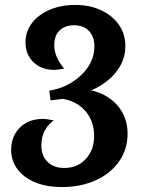

<svg xmlns="http://www.w3.org/2000/svg" viewBox="-20 -730 595 775"><path d="M147 -144Q147 -101 172 -76.5Q197 -52 240 -52Q293 -52 326.5 -88.5Q360 -125 360 -181Q360 -224 341.5 -257.5Q323 -291 289.5 -311Q256 -331 211 -333L214 -360Q228 -363 242.5 -365Q257 -367 271 -368.5Q285 -370 297 -370Q355 -370 399.5 -347Q444 -324 469.5 -283.5Q495 -243 495 -190Q495 -128 461 -79Q427 -30 367 -2.5Q307 25 230 25Q168 25 122 6Q76 -13 50.5 -47Q25 -81 25 -126Q25 -162 41 -190Q57 -218 85.5 -234Q114 -250 151 -250Q169 -250 197 -244Q173 -227 160 -201.5Q147 -176 147 -144ZM179 -364Q232 -373 273 -399.5Q314 -426 337.5 -463Q361 -500 361 -543Q361 -582 339 -605Q317 -628 279 -628Q242 -628 220.5 -607Q199 -586 199 -548Q199 -523 209 -500Q219 -477 239 -453Q227 -451 217 -449.5Q207 -448 198 -448Q147 -448 115 -479Q83 -510 83 -559Q83 -603 109 -637Q135 -671 180.5 -690.5Q226 -710 284 -710Q343 -710 388.5 -688.5Q434 -667 460 -630Q486 -593 486 -544Q486 -486 448.5 -439Q411 -392 343 -362.5Q275 -333 184 -325Z"/></svg>

Font: Merienda
Style: Bold
Weight: 700
Designer: Eduardo Rodriguez Tunni
Foundry: Eduardo Rodriguez Tunni
Version: Version 2.001